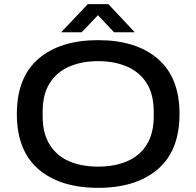

<svg xmlns="http://www.w3.org/2000/svg" viewBox="-20 -891 943 923"><path d="M274 -736 402 -871H501L628 -736H528L451 -818L373 -736ZM452 12Q269 12 165 -77.5Q61 -167 61 -343Q61 -519 165 -608.5Q269 -698 452 -698Q634 -698 738.5 -608.5Q843 -519 843 -343Q843 -167 738.5 -77.5Q634 12 452 12ZM452 -90Q531 -90 591.5 -116Q652 -142 685.5 -196Q719 -250 719 -332V-354Q719 -437 685.5 -490.5Q652 -544 591.5 -570.5Q531 -597 452 -597Q372 -597 312 -570.5Q252 -544 218.5 -490.5Q185 -437 185 -354V-332Q185 -250 218.5 -196Q252 -142 312 -116Q372 -90 452 -90Z"/></svg>

Font: Archivo SemiExpanded Medium
Style: Regular
Weight: 500
Width: 6
Designer: Hector Gatti
Foundry: Omnibus-Type
Version: Version 2.001; ttfautohint (v1.8.3)